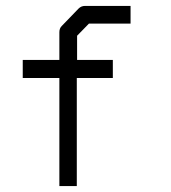

<svg xmlns="http://www.w3.org/2000/svg" viewBox="-20 -679 580 650"><path d="M281 -599 241 -558V-476H362V-415H240V-49H181V-415H57V-476H181V-570Q181 -583 189 -591L246 -650Q255 -659 268 -659H422V-599Z"/></svg>

Font: IBM 3270
Style: Regular
Weight: 400
Monospace: yes
Version: Version 2.3.1